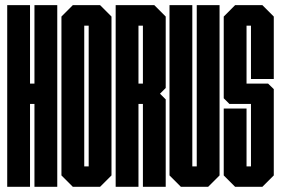

<svg xmlns="http://www.w3.org/2000/svg" viewBox="-20 -720 1083 740"><path d="M7.8 -700.2H95.7V-397.9H112.8V-700.2H200.7V0H112.8V-319.3H95.7V0H7.8Z M409.7 -43.9 365.7 0H260.7L216.8 -43.9V-656.2L260.7 -700.2H365.7L409.7 -656.2ZM321.8 -78.6V-621.1H304.7V-78.6Z M513.7 0H425.8V-700.2H574.7L618.7 -656.2V-380.9L596.7 -358.9L618.7 -336.9V0H530.8V-319.3H513.7ZM513.7 -397.9H530.8V-621.1H513.7Z M738.3 -700.2H826.2V-43.9L782.2 0H677.2L633.3 -43.9V-700.2H721.2V-78.6H738.3Z M1035.2 -415.5H947.3V-621.1H930.2V-397.9H1013.2L1035.2 -376.5V-43.9L991.2 0H886.2L842.3 -43.9V-301.8H930.2V-78.6H947.3V-319.3H864.3L842.3 -341.3V-656.2L886.2 -700.2H991.2L1035.2 -656.2Z"/></svg>

Font: Silence
Style: Regular
Weight: 400
Designer: Lilo Joris
Foundry: Lilo Joris
Version: Version 1.035;Fontself Maker 3.5.7